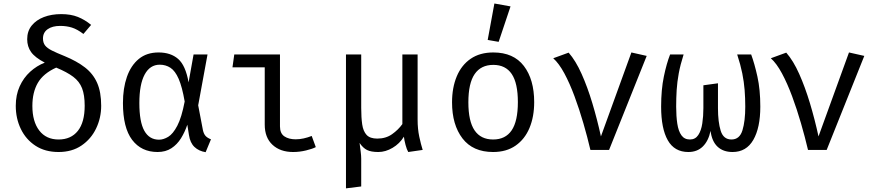

<svg xmlns="http://www.w3.org/2000/svg" viewBox="-20 -848 4963 1086"><path d="M326.2 -768.2Q380.5 -768.2 420.3 -752.3Q460 -736.4 495.4 -707.2L451.8 -655.9Q416.9 -682.6 386.4 -692.1Q355.9 -701.5 320.5 -701.5Q275.9 -701.5 249.5 -682.8Q223.1 -664.1 223.1 -630.3Q223.1 -606.2 235.1 -590.8Q247.2 -575.4 273.8 -562.1Q300.5 -548.7 345.1 -530.8Q414.9 -502.1 460.8 -466.4Q506.7 -430.8 529.5 -379Q552.3 -327.2 552.3 -249.7Q552.3 -181 523.6 -121.3Q494.9 -61.5 441 -24.9Q387.2 11.8 311.3 11.8Q234.9 11.8 180.8 -23.6Q126.7 -59 97.9 -118.5Q69.2 -177.9 69.2 -249.2Q69.2 -311.3 91.3 -359.7Q113.3 -408.2 150.5 -442.1Q187.7 -475.9 233.3 -493.8Q177.9 -522.6 155.9 -553.6Q133.8 -584.6 133.8 -626.2Q133.8 -671.8 159.2 -703.3Q184.6 -734.9 227.9 -751.5Q271.3 -768.2 326.2 -768.2ZM297.9 -465.6Q224.6 -432.3 193.8 -379Q163.1 -325.6 163.1 -248.7Q163.1 -160.5 202.1 -109.7Q241 -59 311.3 -59Q381.5 -59 420.3 -107.7Q459 -156.4 459 -249.7Q459 -310.8 444.1 -349Q429.2 -387.2 394.4 -413.6Q359.5 -440 297.9 -465.6Z M876.9 -551.3Q945.6 -551.3 987.7 -514.6Q1029.7 -477.9 1046.7 -382.1L1074.9 -540H1153.8L1101 -252.3L1127.7 -112.3Q1132.3 -90.8 1142.8 -79.2Q1153.3 -67.7 1173.3 -60L1143.1 12.8Q1104.6 6.7 1080 -16.7Q1055.4 -40 1048.7 -84.6L1039.5 -142.6Q1025.6 -101 1003.8 -65.9Q982.1 -30.8 949.5 -9.5Q916.9 11.8 871.3 11.8Q779.5 11.8 727.4 -56.9Q675.4 -125.6 675.4 -265.1Q675.4 -348.7 697.9 -413.3Q720.5 -477.9 765.1 -514.6Q809.7 -551.3 876.9 -551.3ZM883.6 -482.1Q828.2 -482.1 798.2 -426.4Q768.2 -370.8 768.2 -265.1Q768.2 -158.5 796.4 -108.2Q824.6 -57.9 879.5 -57.9Q904.6 -57.9 931.5 -74.1Q958.5 -90.3 982.8 -136.7Q1007.2 -183.1 1024.6 -273.8Q1010.3 -356.9 990.5 -402.1Q970.8 -447.2 944.1 -464.6Q917.4 -482.1 883.6 -482.1Z M1477.4 -467.2H1294.9L1305.1 -540H1563.6V-133.3Q1563.6 -93.3 1588.5 -76.7Q1613.3 -60 1652.8 -60Q1674.4 -60 1697.7 -65.1Q1721 -70.3 1743.1 -79L1766.2 -15.9Q1748.2 -6.2 1711.5 2.8Q1674.9 11.8 1637.9 11.8Q1565.1 11.8 1521.3 -29Q1477.4 -69.7 1477.4 -143.1Z M2342.1 -540V-171.8Q2342.1 -119 2351.5 -74.9Q2361 -30.8 2370.8 0L2289.2 11.8Q2281 -1.5 2273.8 -28.5Q2266.7 -55.4 2264.6 -74.9Q2240.5 -35.4 2200.5 -11.8Q2160.5 11.8 2120 11.8Q2079 11.8 2056.2 0.5Q2033.3 -10.8 2013.8 -39.5Q2017.4 -11.8 2020.3 10.8Q2023.1 33.3 2023.1 49.7V206.7L1936.9 217.4V-540H2023.1V-237.4Q2023.1 -183.1 2028.7 -144.4Q2034.4 -105.6 2053.6 -84.9Q2072.8 -64.1 2113.8 -64.1Q2162.6 -64.1 2197.7 -89Q2232.8 -113.8 2255.9 -146.2V-540Z M2770.3 -551.3Q2884.6 -551.3 2943.1 -474.9Q3001.5 -398.5 3001.5 -270.3Q3001.5 -187.7 2974.9 -124.1Q2948.2 -60.5 2896.4 -24.4Q2844.6 11.8 2769.2 11.8Q2654.9 11.8 2595.9 -65.1Q2536.9 -142.1 2536.9 -269.2Q2536.9 -352.3 2563.6 -416.2Q2590.3 -480 2642.3 -515.6Q2694.4 -551.3 2770.3 -551.3ZM2770.3 -481Q2700.5 -481 2664.9 -429.2Q2629.2 -377.4 2629.2 -269.2Q2629.2 -162.1 2664.4 -110.5Q2699.5 -59 2769.2 -59Q2839 -59 2874.1 -110.8Q2909.2 -162.6 2909.2 -270.3Q2909.2 -377.9 2874.4 -429.5Q2839.5 -481 2770.3 -481ZM2776.4 -828.2 2867.7 -811.8 2800.5 -611.3 2738.5 -622.1Z M3319.5 0Q3302.6 -72.3 3279.7 -151Q3256.9 -229.7 3229.7 -303.1Q3202.6 -376.4 3172.1 -433.1Q3141.5 -489.7 3109.2 -518.5L3196.4 -550.3Q3236.4 -504.6 3269.7 -430Q3303.1 -355.4 3330.5 -264.1Q3357.9 -172.8 3379 -76.4L3551.3 -551.3L3637.9 -531.8L3425.1 0Z M4228.7 -540Q4247.7 -488.7 4264.1 -414.9Q4280.5 -341 4280.5 -244.6Q4280.5 -125.6 4241 -56.9Q4201.5 11.8 4123.6 11.8Q4070.8 11.8 4038.7 -18.2Q4006.7 -48.2 3999 -107.7Q3987.2 -50.8 3955.4 -19.5Q3923.6 11.8 3873.3 11.8Q3794.9 11.8 3757.2 -54.6Q3719.5 -121 3719.5 -244.6Q3719.5 -341 3734.9 -415.1Q3750.3 -489.2 3770.3 -540H3846.7Q3828.2 -481.5 3819.2 -433.1Q3810.3 -384.6 3807.4 -339Q3804.6 -293.3 3804.6 -244.6Q3804.6 -190.3 3811 -148.2Q3817.4 -106.2 3834.4 -82.6Q3851.3 -59 3882.6 -59Q3912.8 -59 3929.5 -84.1Q3946.2 -109.2 3952.3 -149.7Q3958.5 -190.3 3958.5 -236.4V-365.6L4041 -376.9V-235.9Q4041 -157.9 4056.4 -108.5Q4071.8 -59 4117.4 -59Q4163.6 -59 4179.5 -111Q4195.4 -163.1 4195.4 -244.6Q4195.4 -293.3 4191.8 -339Q4188.2 -384.6 4178.5 -433.1Q4168.7 -481.5 4149.7 -540Z M4550.3 0Q4533.3 -72.3 4510.5 -151Q4487.7 -229.7 4460.5 -303.1Q4433.3 -376.4 4402.8 -433.1Q4372.3 -489.7 4340 -518.5L4427.2 -550.3Q4467.2 -504.6 4500.5 -430Q4533.8 -355.4 4561.3 -264.1Q4588.7 -172.8 4609.7 -76.4L4782.1 -551.3L4868.7 -531.8L4655.9 0Z"/></svg>

Font: FiraCode Nerd Font
Style: Regular
Weight: 400
Designer: Carrois Corporate, Edenspiekermann AG, Nikita Prokopov
Foundry: Carrois Corporate, Edenspiekermann AG, Nikita Prokopov
Version: Version 6.002;Nerd Fonts 2.2.2